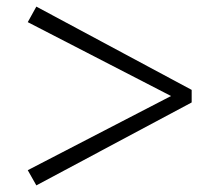

<svg xmlns="http://www.w3.org/2000/svg" viewBox="-20 -657 649 581"><path d="M560 -385V-347L90 -96L64 -142L516 -376V-357L64 -590L90 -637Z"/></svg>

Font: Noto Serif JP ExtraBold
Style: Regular
Weight: 800
Designer: Ryoko NISHIZUKA 西塚涼子 (kana & ideographs); Frank Grießhammer (Latin, Greek & Cyrillic); Wenlong ZHANG 张文龙 (bopomofo); San
Foundry: Adobe
Version: Version 2.003-H1;hotconv 1.1.1;makeotfexe 2.6.0